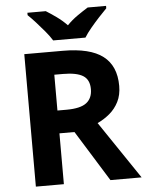

<svg xmlns="http://www.w3.org/2000/svg" viewBox="-61 -983 782 1031"><g transform="rotate(-5 330.0 -467.0)"><path d="M298 -714Q444 -714 513.5 -661Q583 -608 583 -500Q583 -451 564.5 -414.5Q546 -378 515.5 -352.5Q485 -327 450 -311L660 0H492L322 -274H241V0H90V-714ZM287 -590H241V-397H290Q365 -397 397.5 -422Q430 -447 430 -496Q430 -547 395.5 -568.5Q361 -590 287 -590ZM251 -774Q237 -797 214.5 -824Q192 -851 168.5 -877Q145 -903 126 -921V-934H225Q251 -918 281 -896.5Q311 -875 337 -848Q363 -875 394 -896.5Q425 -918 451 -934H550V-921Q532 -903 508 -877Q484 -851 461.5 -824Q439 -797 425 -774Z"/></g></svg>

Font: Noto Sans Kayah Li
Style: Bold
Weight: 700
Designer: Monotype Design Team, Sérgio Martins
Foundry: Monotype Imaging Inc.
Version: Version 2.002; ttfautohint (v1.8.4.7-5d5b)